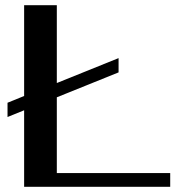

<svg xmlns="http://www.w3.org/2000/svg" viewBox="-20 -720 693 740"><path d="M636 -53V0H73V-295L9 -269V-324L73 -350V-700H199V-400L437 -496V-441L199 -345V-53Z"/></svg>

Font: Fahkwang Medium
Style: Regular
Weight: 500
Version: Version 1.000; ttfautohint (v1.6)